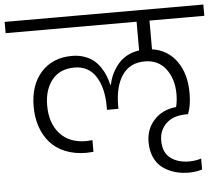

<svg xmlns="http://www.w3.org/2000/svg" viewBox="-84 -802 1065 920"><g transform="rotate(-5 449.0 -342.0)"><path d="M-28.8 -740.2H926.8V-686H663.1V-547.9Q738.3 -536.6 781.2 -476.6Q824.2 -416.5 824.2 -323.2Q824.2 -264.6 808.1 -223.1H800.8Q737.3 -223.1 703.1 -190.7Q668.9 -158.2 668.9 -107.9Q668.9 -51.3 703.9 -24.2Q738.8 2.9 793.9 2.9Q824.7 2.9 852.1 -5.9V46.9Q821.3 56.2 788.1 56.2Q750.5 56.2 718.5 46.4Q686.5 36.6 661.4 17.6Q636.2 -1.5 622.1 -33.2Q607.9 -64.9 607.9 -106Q607.9 -168.9 647.9 -212.4Q688 -255.9 753.9 -262.2Q761.2 -289.6 761.2 -324.2Q761.2 -396.5 724.9 -444.8Q688.5 -493.2 623 -493.2Q551.8 -493.2 514.9 -439.5Q478 -385.7 478 -293V-277.8H422.9V-293Q422.9 -383.8 387.7 -438.5Q352.5 -493.2 285.2 -493.2Q214.4 -493.2 176.8 -446Q139.2 -398.9 139.2 -323.2Q139.2 -238.3 184.3 -187.7Q229.5 -137.2 311 -137.2Q318.4 -137.2 340.8 -139.2V-83Q316.4 -81.1 307.1 -81.1Q250.5 -81.1 205.8 -99.4Q161.1 -117.7 132.6 -150.4Q104 -183.1 89.1 -227.1Q74.2 -271 74.2 -323.2Q74.2 -426.8 129.4 -488.3Q184.6 -549.8 277.8 -549.8Q310.5 -549.8 337.4 -540.3Q364.3 -530.8 382.3 -515.9Q400.4 -501 414.3 -480Q428.2 -459 436 -439Q443.8 -418.9 449.2 -396H452.1Q463.4 -452.6 500.7 -495.6Q538.1 -538.6 601.1 -547.9V-686H-28.8Z"/></g></svg>

Font: PoppinsZ Light
Style: Regular
Weight: 300
Designer: Ninad Kale (Devanagari), Jonny Pinhorn (Latin)
Foundry: Indian Type Foundry
Version: Version 3.002;FEAKit 1.0